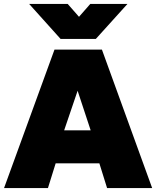

<svg xmlns="http://www.w3.org/2000/svg" viewBox="-22 -951 789 971"><path d="M-1.5 0 253.5 -700H493.5L747.5 0H519.5L480.5 -125H259.5L220.5 0ZM302.5 -292H436.5L370.5 -492ZM284.5 -754 125.5 -931H320.5L377.5 -866L434.5 -931H622.5L462.5 -754Z"/></svg>

Font: Geologica Black
Style: Regular
Weight: 900
Designer: Sindre Bremnes, Frode Helland
Foundry: Monokrom Skriftforlag AS
Version: Version 1.010;gftools[0.9.28]